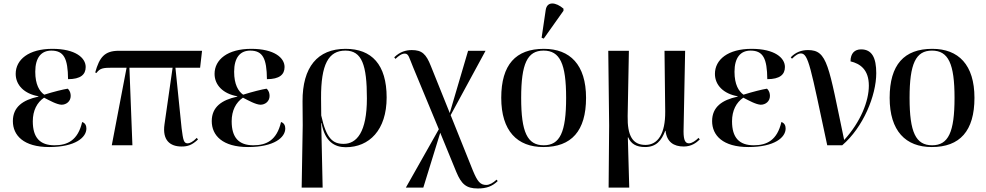

<svg xmlns="http://www.w3.org/2000/svg" viewBox="-20 -824 5595 1089"><path d="M259 10C408 10 470 -45 470 -95C470 -111 464 -126 446 -132C422 -28 363 0 289 0C206 0 166 -44 166 -136C166 -197 190 -243 230 -270C261 -254 302 -231 329 -230C356 -230 381 -249 381 -280C381 -294 377 -310 364 -321C338 -317 285 -304 231 -287C204 -306 180 -344 180 -417C180 -497 214 -537 271 -537C342 -537 365 -493 366 -375C437 -375 466 -401 466 -444C466 -496 408 -547 277 -547C143 -547 69 -486 69 -405C69 -341 118 -292 198 -278V-276C109 -257 53 -217 53 -137C53 -56 114 10 259 10Z M614 0H731L714 -440H959L913 -119C900 -29 944 7 1010 7C1045 7 1069 -1 1103 -33L1096 -42C1073 -18 1055 -11 1045 -11C1022 -11 1019 -28 1010 -97L975 -440H1115L1126 -536H654C573 -536 544 -499 520 -413L527 -410C547 -437 563 -440 620 -440H698Z M1387 10C1536 10 1598 -45 1598 -95C1598 -111 1592 -126 1574 -132C1550 -28 1491 0 1417 0C1334 0 1294 -44 1294 -136C1294 -197 1318 -243 1358 -270C1389 -254 1430 -231 1457 -230C1484 -230 1509 -249 1509 -280C1509 -294 1505 -310 1492 -321C1466 -317 1413 -304 1359 -287C1332 -306 1308 -344 1308 -417C1308 -497 1342 -537 1399 -537C1470 -537 1493 -493 1494 -375C1565 -375 1594 -401 1594 -444C1594 -496 1536 -547 1405 -547C1271 -547 1197 -486 1197 -405C1197 -341 1246 -292 1326 -278V-276C1237 -257 1181 -217 1181 -137C1181 -56 1242 10 1387 10Z M1691 240H1810L1802 -126H1804C1822 -20 1879 11 1941 11C2074 11 2173 -86 2173 -271C2173 -458 2088 -547 1940 -547C1781 -547 1695 -443 1696 -249L1697 -113ZM1929 -8C1868 -8 1831 -37 1802 -169L1801 -267C1800 -459 1843 -537 1939 -537C2033 -537 2061 -455 2061 -266C2061 -74 2003 -8 1929 -8Z M2690 245C2739 245 2772 233 2803 203L2796 195C2778 213 2756 225 2738 225C2704 225 2688 206 2662 143L2536 -171L2734 -536H2635L2531 -183L2424 -449C2397 -518 2373 -540 2316 -540C2283 -540 2249 -531 2216 -499L2223 -490C2241 -507 2258 -520 2276 -520C2298 -520 2300 -498 2323 -443L2469 -91L2282 240H2381L2477 -71L2568 151C2597 221 2625 245 2690 245Z M3064 -605 3176 -763V-775C3133 -812 3082 -819 3075 -766L3052 -610ZM3062 10C3221 10 3304 -81 3304 -269C3304 -457 3213 -547 3065 -547C2905 -547 2823 -457 2823 -269C2823 -81 2914 10 3062 10ZM3064 0C2971 0 2936 -74 2936 -269C2936 -463 2971 -537 3063 -537C3156 -537 3191 -463 3191 -269C3191 -74 3156 0 3064 0Z M3432 240H3549L3541 -45H3543C3559 -8 3589 10 3639 10C3702 10 3732 -27 3753 -82H3755C3762 -19 3801 7 3858 7C3902 7 3929 -14 3949 -33L3942 -42C3926 -26 3904 -11 3888 -11C3868 -11 3857 -26 3857 -79L3866 -536H3749L3753 -191C3754 -66 3712 -2 3641 -2C3568 -2 3538 -54 3540 -166L3547 -536H3430L3435 -112Z M4225 10C4374 10 4436 -45 4436 -95C4436 -111 4430 -126 4412 -132C4388 -28 4329 0 4255 0C4172 0 4132 -44 4132 -136C4132 -197 4156 -243 4196 -270C4227 -254 4268 -231 4295 -230C4322 -230 4347 -249 4347 -280C4347 -294 4343 -310 4330 -321C4304 -317 4251 -304 4197 -287C4170 -306 4146 -344 4146 -417C4146 -497 4180 -537 4237 -537C4308 -537 4331 -493 4332 -375C4403 -375 4432 -401 4432 -444C4432 -496 4374 -547 4243 -547C4109 -547 4035 -486 4035 -405C4035 -341 4084 -292 4164 -278V-276C4075 -257 4019 -217 4019 -137C4019 -56 4080 10 4225 10Z M4672 0H4757C4876 -102 4950 -282 4950 -409C4950 -496 4926 -544 4864 -544C4828 -544 4804 -522 4804 -476C4858 -463 4908 -430 4908 -338C4908 -251 4862 -133 4768 -30C4679 -454 4674 -540 4563 -540C4526 -540 4493 -528 4465 -499L4472 -491C4494 -512 4508 -521 4522 -521C4566 -521 4577 -443 4672 0Z M5265 10C5424 10 5507 -81 5507 -269C5507 -457 5416 -547 5268 -547C5108 -547 5026 -457 5026 -269C5026 -81 5117 10 5265 10ZM5267 0C5174 0 5139 -74 5139 -269C5139 -463 5174 -537 5266 -537C5359 -537 5394 -463 5394 -269C5394 -74 5359 0 5267 0Z"/></svg>

Font: Noto Serif Display Medium
Style: Regular
Weight: 500
Designer: Monotype Design Team
Foundry: Monotype Imaging Inc.
Version: Version 2.009